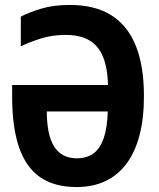

<svg xmlns="http://www.w3.org/2000/svg" viewBox="-20 -745 640 775"><path d="M289 10Q200 10 142.5 -29.5Q85 -69 57 -150Q29 -231 29 -356V-402H416Q414 -472 395.5 -516.5Q377 -561 340 -582.5Q303 -604 245 -604Q190 -604 144.5 -589.5Q99 -575 64 -558V-678Q97 -695 146 -710Q195 -725 262 -725Q364 -725 430 -683Q496 -641 528.5 -559.5Q561 -478 561 -357Q561 -267 543 -198.5Q525 -130 490 -83.5Q455 -37 404.5 -13.5Q354 10 289 10ZM290 -106Q330 -106 357 -125.5Q384 -145 398.5 -187Q413 -229 415 -295H169Q169 -200 199 -153Q229 -106 290 -106Z"/></svg>

Font: Noto Sans Mono
Style: Bold
Weight: 700
Designer: Monotype Design Team
Foundry: Monotype Imaging Inc.
Version: Version 2.014